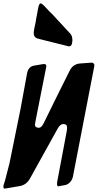

<svg xmlns="http://www.w3.org/2000/svg" viewBox="-66 -1112 574 1127"><path d="M359 -874 358 -865Q355 -840 341 -840Q337 -840 332 -841H333L325 -843Q290 -851 185 -878Q184 -879 181 -879.5Q178 -880 177 -880L162 -884Q161 -884 160 -885H156Q155 -886 154 -886H155Q132 -892 132 -919Q132 -927 133 -928Q134 -940 138 -957Q140 -964 142.5 -978.5Q145 -993 146 -1000Q148 -1014 154 -1042L157 -1060Q163 -1092 172 -1092Q180 -1092 197 -1074L222 -1047Q243 -1028 269 -998Q274 -993 283 -983Q292 -973 297 -968L347 -914Q359 -901 359 -874ZM486 -716 362 -75Q358 -57 346 -43.5Q334 -30 318 -26L284 -20Q282 -20 279 -19Q278 -18 277 -18Q269 -18 269 -32V-41L326 -343Q328 -359 328 -362Q328 -384 306 -384Q288 -384 273 -358Q246 -310 192 -212Q138 -114 111 -66Q90 -27 51 -20L-31 -6Q-33 -6 -35.5 -5.5Q-38 -5 -39 -5Q-46 -5 -46 -16Q-46 -23 -45 -27V-26L-37 -50L-10 -155L55 -475Q81 -613 93 -682Q101 -722 135 -727L188 -736Q195 -736 198 -735.5Q201 -735 203.5 -732Q206 -729 206 -723Q206 -720 204 -712L143 -404Q139 -384 139 -381Q139 -362 162 -362H163Q164 -362 165 -363H166L165 -362Q179 -365 191 -390Q216 -441 266.5 -543.5Q317 -646 343 -697Q361 -734 400 -739L466 -744H472Q488 -744 488 -726Q488 -724 486 -716Z"/></svg>

Font: Bangerz Fix
Style: Regular
Weight: 400
Designer: vernon adams
Foundry: Vernon Adams
Version: Version 2.10;December 28, 2023;FontCreator 13.0.0.2683 64-bi